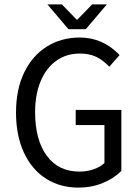

<svg xmlns="http://www.w3.org/2000/svg" viewBox="-20 -843 640 875"><path d="M196 -823H262L329 -754H333L400 -823H467L371 -710H292ZM53 -330Q53 -435 90 -512Q127 -589 193 -630.5Q259 -672 344 -672Q449 -672 525 -592L478 -539Q451 -568 419.5 -583.5Q388 -599 344 -599Q283 -599 237 -566.5Q191 -534 165.5 -473.5Q140 -413 140 -332Q140 -206 193 -133.5Q246 -61 342 -61Q376 -61 406.5 -71.5Q437 -82 456 -100V-273H325V-342H533V-64Q499 -30 448.5 -9Q398 12 337 12Q254 12 189.5 -29Q125 -70 89 -147.5Q53 -225 53 -330Z"/></svg>

Font: Office Code Pro
Style: Regular
Weight: 400
Designer: Nathan Rutzky & Paul D. Hunt
Foundry: Adobe Systems Incorporated
Version: Version 1.004